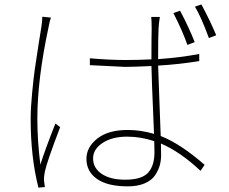

<svg xmlns="http://www.w3.org/2000/svg" viewBox="-20 -822 1040 871"><path d="M863.3 -630.9 830.1 -618.2Q808.6 -680.7 766.6 -762.7L796.9 -773.4Q836.9 -698.2 863.3 -630.9ZM171.9 -746.1 210.9 -742.2Q204.1 -721.7 200.2 -698.2Q149.4 -461.9 149.4 -283.2Q149.4 -183.6 163.1 -75.2Q184.6 -143.6 231.4 -261.7L252.9 -245.1Q193.4 -89.8 183.6 -43.9Q178.7 -20.5 179.7 -2Q179.7 2 183.6 26.4L154.3 29.3Q119.1 -109.4 119.1 -282.2Q119.1 -331.1 125.5 -397.9Q131.8 -464.8 138.2 -510.3Q144.5 -555.7 155.3 -622.6Q166 -689.5 168 -702.1Q171.9 -726.6 171.9 -746.1ZM680.7 -131.8Q680.7 -162.1 679.7 -181.6Q618.2 -202.1 556.6 -202.1Q489.3 -202.1 445.8 -173.8Q402.3 -145.5 402.3 -103.5Q402.3 -59.6 441.4 -33.2Q480.5 -6.8 547.9 -6.8Q623 -6.8 651.9 -38.6Q680.7 -70.3 680.7 -131.8ZM883.8 -577.1V-544.9Q794.9 -530.3 697.3 -524.4Q697.3 -506.8 709 -205.1Q798.8 -169.9 908.2 -74.2L889.6 -46.9Q798.8 -132.8 710 -170.9Q710.9 -152.3 710.9 -119.1Q710.9 -93.8 704.6 -71.3Q698.2 -48.8 683.1 -26.4Q668 -3.9 636.2 9.8Q604.5 23.4 560.5 23.4Q467.8 23.4 419.9 -10.3Q372.1 -43.9 372.1 -101.6Q372.1 -154.3 421.4 -193.4Q470.7 -232.4 559.6 -232.4Q618.2 -232.4 678.7 -214.8Q667 -487.3 667 -522.5Q586.9 -518.6 546.9 -518.6Q539.1 -518.6 387.7 -526.4V-557.6Q475.6 -549.8 549.8 -549.8Q608.4 -549.8 667 -552.7Q667 -654.3 668 -689.5Q668 -730.5 666 -745.1H705.1Q700.2 -714.8 699.2 -690.4Q697.3 -656.2 697.3 -553.7Q801.8 -561.5 883.8 -577.1ZM864.3 -792 893.6 -801.8Q932.6 -729.5 960.9 -662.1L927.7 -649.4Q891.6 -747.1 864.3 -792Z"/></svg>

Font: Gen Shin Gothic ExtraLight
Style: Regular
Weight: 100
Designer: [Source Han Sans]
Ryoko NISHIZUKA  (kana & ideographs); Paul D. Hunt (Latin, Greek & Cyrillic); Wenlong ZHANG  (bopomofo
Version: Version 1.002.20150607